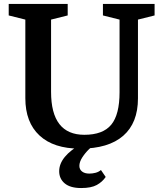

<svg xmlns="http://www.w3.org/2000/svg" viewBox="-20 -740 824 970"><path d="M584 -274V-641L500 -662V-720H761V-662L677 -641V-243Q677 -119 602.5 -54Q528 11 384 11Q251 11 179.5 -55.5Q108 -122 108 -244V-641L24 -662V-720H322V-662L238 -641V-276Q238 -59 406 -59Q500 -59 542 -110Q584 -161 584 -274ZM390 210Q335 210 307 186.5Q279 163 279 125Q279 50 393 -14H464Q449 -5 429.5 14Q410 33 395.5 55.5Q381 78 381 98Q381 116 394.5 126.5Q408 137 431 137Q447 137 462.5 133Q478 129 490 119L514 154Q497 179 469 194.5Q441 210 390 210Z"/></svg>

Font: Domine
Style: Regular
Weight: 400
Designer: Pablo Impallari, Rodrigo Fuenzalida, Brenda Gallo
Foundry: Pablo Impallari, Rodrigo Fuenzalida, Brenda Gallo
Version: Version 2.000;September 19, 2022;FontCreator 14.0.0.2877 64-